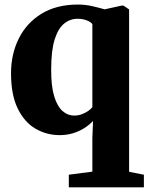

<svg xmlns="http://www.w3.org/2000/svg" viewBox="-20 -583 652 844"><path d="M282.5 240.5V185L386 171.5V23L389 -51.5Q373 -34 350.5 -19.8Q328 -5.5 300.5 2.8Q273 11 242.5 11Q185 11 136.2 -17.2Q87.5 -45.5 58 -105.8Q28.5 -166 28.5 -261Q28.5 -345 62.5 -413.5Q96.5 -482 162.2 -522.5Q228 -563 323 -563Q356.5 -563 389 -555.2Q421.5 -547.5 440 -542L515 -558.5H522.5L547.5 -541.5V172L612.5 185V240.5ZM306.5 -75Q324 -75 339.5 -80.8Q355 -86.5 367 -94.8Q379 -103 386 -112V-477Q379.5 -486.5 361.2 -493.5Q343 -500.5 321 -500.5Q288 -500.5 261.8 -479.2Q235.5 -458 220.2 -409.2Q205 -360.5 205 -278Q204.5 -206 217.8 -161.2Q231 -116.5 254 -95.8Q277 -75 306.5 -75Z"/></svg>

Font: Merriweather 36pt Black
Style: Regular
Weight: 900
Version: Version 2.100